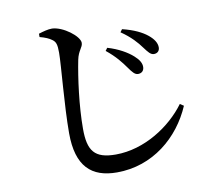

<svg xmlns="http://www.w3.org/2000/svg" viewBox="-86 -871 1173 1023"><g transform="rotate(-10 500.0 -359.5)"><path d="M619 -492C638 -465 651 -449 668 -449C688 -449 700 -461 701 -480C702 -501 690 -522 665 -544C635 -571 588 -598 530 -615L519 -600C569 -560 597 -523 619 -492ZM719 -583C740 -555 752 -539 770 -539C789 -539 801 -551 801 -570C801 -594 786 -617 759 -639C731 -662 687 -684 625 -699L614 -684C667 -648 698 -612 719 -583ZM185 -734C215 -726 234 -718 250 -706C268 -693 273 -678 273 -634C273 -567 251 -351 251 -202C251 -22 329 48 467 48C661 48 810 -79 879 -240L859 -253C780 -145 633 -47 477 -47C362 -47 328 -93 328 -212C328 -336 348 -484 367 -579C377 -628 401 -640 401 -665C401 -701 317 -765 258 -767C235 -767 211 -760 185 -752Z"/></g></svg>

Font: Noto Serif CJK JP SemiBold
Style: Regular
Weight: 600
Designer: Ryoko NISHIZUKA 西塚涼子 (kana & ideographs); Frank Grießhammer (Latin, Greek & Cyrillic); Wenlong ZHANG 张文龙 (bopomofo); San
Foundry: Adobe
Version: Version 2.001;hotconv 1.1.0;makeotfexe 2.6.0